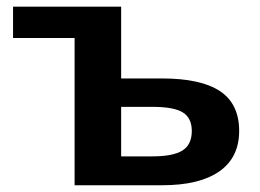

<svg xmlns="http://www.w3.org/2000/svg" viewBox="-20 -548 769 568"><path d="M459.5 -315.9Q574.2 -315.9 630.9 -278.3Q687.5 -240.7 687.5 -160.6Q687.5 -82 628.9 -41Q570.3 0 460 0H200.7V-435.5H18.6V-528.3H338.4V-315.9ZM338.4 -85.4H430.2Q492.2 -85.4 519.8 -102.8Q547.4 -120.1 547.4 -160.6Q547.4 -198.7 521 -215.3Q494.6 -231.9 430.7 -231.9H338.4Z"/></svg>

Font: Arial
Style: Bold
Weight: 700
Designer: Steve Matteson
Foundry: Ascender Corporation
Version: Version 2.00.3